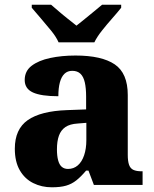

<svg xmlns="http://www.w3.org/2000/svg" viewBox="-20 -786 654 816"><path d="M200 10Q157 10 121 -8Q85 -26 64 -62.5Q43 -99 43 -154Q43 -237 98 -275.5Q153 -314 265 -318L346 -321V-375Q346 -411 340.5 -435.5Q335 -460 322 -472.5Q309 -485 287 -485Q267 -485 254 -472.5Q241 -460 234.5 -436Q228 -412 228 -377Q155 -377 120 -393Q85 -409 85 -446Q85 -484 114.5 -506.5Q144 -529 193 -539.5Q242 -550 301 -550Q412 -550 467.5 -512.5Q523 -475 523 -382V-128Q523 -101 528.5 -85.5Q534 -70 547 -64Q560 -58 582 -58H586V0H379L356 -61H346Q324 -35 304.5 -19.5Q285 -4 261 3Q237 10 200 10ZM269 -68Q293 -68 310.5 -83Q328 -98 337.5 -126Q347 -154 347 -191V-264L310 -261Q277 -259 258 -246Q239 -233 230.5 -209.5Q222 -186 222 -151Q222 -124 227 -105Q232 -86 242.5 -77Q253 -68 269 -68ZM229 -606Q219 -629 197.5 -655.5Q176 -682 153.5 -708Q131 -734 115 -753V-766H197Q209 -756 228.5 -739Q248 -722 269 -705.5Q290 -689 305 -677Q320 -689 340.5 -705.5Q361 -722 381.5 -739Q402 -756 414 -766H495V-753Q480 -734 457 -708Q434 -682 413 -655.5Q392 -629 381 -606Z"/></svg>

Font: Noto Rashi Hebrew ExtraBold
Style: Regular
Weight: 800
Version: Version 1.006